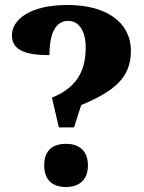

<svg xmlns="http://www.w3.org/2000/svg" viewBox="-20 -744 578 773"><path d="M217 -231H278L307 -321C443 -378 507 -433 507 -539C507 -655 407 -724 252 -724C98 -724 28 -663 28 -602C28 -541 84 -522 179 -522C179 -609 204 -660 254 -660C300 -660 325 -616 325 -554C325 -476 303 -396 189 -351ZM246 9C292 9 334 -14 334 -78C334 -143 292 -165 246 -165C197 -165 158 -143 158 -78C158 -14 197 9 246 9Z"/></svg>

Font: Noto Serif Malayalam ExtraBold
Style: Regular
Weight: 800
Designer: Indian type Foundry, Jelle Bosma, Monotype Design Team
Foundry: Monotype Imaging Inc.
Version: Version 2.104